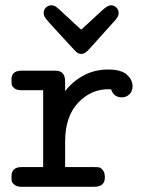

<svg xmlns="http://www.w3.org/2000/svg" viewBox="-20 -714 565 734"><path d="M23.9 -40Q23.9 -75.2 62 -75.2H145V-369.1H62Q43.9 -369.1 34.9 -376.5Q25.9 -383.8 24.9 -390.9Q23.9 -397.9 23.9 -410.2Q23.9 -444.3 63 -443.8H192.9Q229 -443.8 229 -401.9V-365.2Q255.9 -401.4 298.3 -424.8Q340.8 -448.2 393.1 -448.2Q442.9 -448.2 464.8 -428.7Q486.8 -409.2 486.8 -383.8Q486.8 -365.7 474.9 -353.8Q462.9 -341.8 445.8 -341.8Q415 -341.8 404.8 -372.1Q403.8 -372.1 399.9 -372.6Q396 -373 395 -373Q327.1 -373 278.1 -320.6Q229 -268.1 229 -172.9V-75.2H341.8Q351.6 -75.2 358.4 -74.2Q365.2 -73.2 373 -63.7Q380.9 -54.2 380.9 -36.1Q380.9 0 340.8 0H62Q44.9 0 35.4 -7.6Q25.9 -15.1 24.9 -21.5Q23.9 -27.8 23.9 -40ZM147 -664.1Q147 -676.3 155.5 -685.1Q164.1 -693.8 176.8 -693.8Q179.7 -693.8 181.6 -693.4Q183.6 -692.9 186.8 -691.9Q189.9 -690.9 192.4 -689.5Q194.8 -688 198.7 -684.6Q202.6 -681.2 206.3 -678Q210 -674.8 216.8 -668.5Q223.6 -662.1 229.7 -656.5Q235.8 -650.9 246.3 -641.4Q256.8 -631.8 265.6 -623Q281.7 -608.9 290 -601.1H291Q293.9 -604 372.1 -675.8Q392.1 -693.8 404.1 -693.8Q416 -693.8 424.8 -685.3Q433.6 -676.8 433.6 -664.1Q433.6 -651.9 421.6 -637.9Q409.7 -624 319.8 -524.9Q304.7 -507.8 291 -507.8Q285.2 -507.8 279.5 -510.5Q273.9 -513.2 271.5 -515.6Q269 -518.1 261 -526.6Q252.9 -535.2 250 -538.1Q229 -561 199.7 -592.8Q161.6 -633.8 154.3 -644Q147 -654.3 147 -664.1Z"/></svg>

Font: CMU Typewriter Text
Style: Bold
Weight: 700
Version: Version 0.7.0